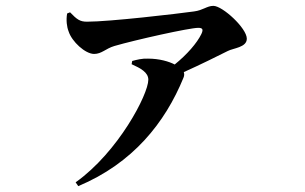

<svg xmlns="http://www.w3.org/2000/svg" viewBox="-20 -574 1040 655"><path d="M238 48 247 61C433 -17 543 -155 606 -309C609 -316 609 -322 607 -328C667 -355 723 -383 757 -400C776 -410 822 -412 822 -442C822 -478 739 -554 708 -554C686 -554 673 -539 642 -535C585 -527 354 -500 277 -500C253 -500 243 -507 219 -532L209 -528C205 -505 208 -482 214 -467C225 -432 271 -390 301 -390C327 -390 340 -408 370 -417C442 -438 626 -479 656 -479C670 -479 675 -475 667 -458C652 -427 618 -388 576 -354C557 -364 524 -374 485 -374C465 -375 446 -370 431 -366L429 -355C460 -341 486 -327 486 -302C486 -252 383 -55 238 48Z"/></svg>

Font: Source Han Serif CN
Style: Bold
Weight: 700
Designer: Ryoko NISHIZUKA 西塚涼子 (kana & ideographs); Frank Grießhammer (Latin, Greek & Cyrillic); Wenlong ZHANG 张文龙 (bopomofo); San
Foundry: Adobe
Version: Version 2.003;hotconv 1.1.1;makeotfexe 2.6.0